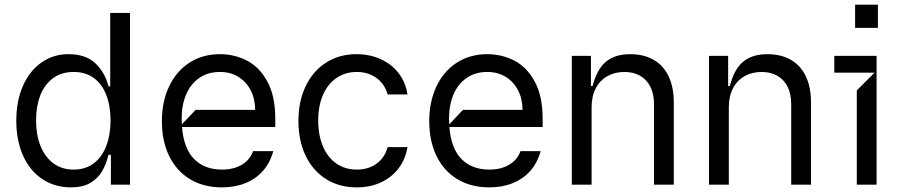

<svg xmlns="http://www.w3.org/2000/svg" viewBox="-20 -782 3801 813"><path d="M49 -271.3Q49 -355.5 77.6 -419.4Q106.2 -483.3 156.4 -517.9Q206.7 -552.6 269.2 -552.6Q342.3 -552.6 383 -514.7Q423.7 -476.9 439.6 -416.2H446.7V-727.3H530.5V0H449.6V-126.4H439.6Q429 -85.2 411.4 -55.4Q393.8 -25.6 361.9 -7.1Q329.9 11.4 280.5 11.4Q212.4 11.4 159.8 -23.3Q107.2 -57.9 78.1 -122Q49 -186.1 49 -271.3ZM448.2 -272.7Q447.8 -334.2 429.9 -380.3Q411.9 -426.5 377 -451.9Q342 -477.3 291.9 -477.3Q240.1 -477.3 204.2 -450.6Q168.3 -424 150.4 -377.7Q132.5 -331.3 132.8 -272.7Q132.5 -213.4 150.7 -166Q169 -118.6 204.9 -91.3Q240.8 -63.9 291.9 -63.9Q341.3 -63.9 376.4 -90Q411.6 -116.1 429.7 -163.4Q447.8 -210.6 448.2 -272.7Z M1145.6 -244.3H750.7Q757.8 -153.4 802 -108.7Q846.2 -63.9 919.7 -63.9Q969.1 -63.9 1003.7 -84.3Q1038.4 -104.8 1051.8 -142H1137.1Q1123.9 -93.4 1093.8 -58.9Q1063.6 -24.5 1019.2 -6.6Q974.8 11.4 919.7 11.4Q842 11.4 784.4 -23.4Q726.9 -58.2 696.2 -121.6Q665.5 -185 665.5 -268.5Q665.5 -351.6 696 -416.2Q726.6 -480.8 782.3 -516.7Q838.1 -552.6 911.2 -552.6Q972.7 -552.6 1025.6 -525.4Q1078.5 -498.2 1112 -437Q1145.6 -375.7 1145.6 -279.8ZM808.2 -316.8H1060.4Q1060.4 -362.9 1041.7 -399.3Q1023.1 -435.7 989.3 -456.5Q955.6 -477.3 911.2 -477.3Q861.2 -477.3 824.6 -452.4Q788 -427.6 768.6 -383Q749.3 -338.4 749.3 -280.9Q749.3 -263.5 750 -255.3Z M1243.6 -269.9Q1243.6 -352.3 1274.1 -416.5Q1304.7 -480.8 1360.4 -516.7Q1416.2 -552.6 1489.3 -552.6Q1546.2 -552.6 1592.7 -531.2Q1639.2 -509.9 1668.7 -471.2Q1698.2 -432.5 1705.3 -382.1H1621.4Q1614.7 -408 1597.5 -429.7Q1580.3 -451.3 1553.1 -464.3Q1525.9 -477.3 1490.8 -477.3Q1442.1 -477.3 1405 -451.9Q1367.9 -426.5 1347.7 -380.1Q1327.4 -333.8 1327.4 -272.7Q1327.4 -209.9 1347.3 -162.6Q1367.2 -115.4 1404.3 -89.7Q1441.4 -63.9 1490.8 -63.9Q1539.8 -63.9 1574.6 -89.1Q1609.4 -114.3 1621.4 -159.1H1705.3Q1697.8 -110.4 1669.6 -71.7Q1641.3 -33 1595.3 -10.8Q1549.4 11.4 1490.8 11.4Q1415.5 11.4 1359.4 -24.5Q1303.3 -60.4 1273.4 -124.3Q1243.6 -188.2 1243.6 -269.9Z M2277.7 -244.3H1882.8Q1889.9 -153.4 1934.1 -108.7Q1978.3 -63.9 2051.8 -63.9Q2101.2 -63.9 2135.8 -84.3Q2170.5 -104.8 2183.9 -142H2269.2Q2256 -93.4 2225.9 -58.9Q2195.7 -24.5 2151.3 -6.6Q2106.9 11.4 2051.8 11.4Q1974.1 11.4 1916.5 -23.4Q1859 -58.2 1828.3 -121.6Q1797.6 -185 1797.6 -268.5Q1797.6 -351.6 1828.1 -416.2Q1858.7 -480.8 1914.4 -516.7Q1970.2 -552.6 2043.3 -552.6Q2104.8 -552.6 2157.7 -525.4Q2210.6 -498.2 2244.1 -437Q2277.7 -375.7 2277.7 -279.8ZM1940.3 -316.8H2192.5Q2192.5 -362.9 2173.8 -399.3Q2155.2 -435.7 2121.4 -456.5Q2087.7 -477.3 2043.3 -477.3Q1993.3 -477.3 1956.7 -452.4Q1920.1 -427.6 1900.7 -383Q1881.4 -338.4 1881.4 -280.9Q1881.4 -263.5 1882.1 -255.3Z M2485.1 0H2401.3V-545.5H2482.2V-417.6H2489.3Q2507.8 -489.7 2546.3 -521.1Q2584.9 -552.6 2648.4 -552.6Q2704.5 -552.6 2745.9 -529.8Q2787.3 -507.1 2810.2 -460.9Q2833.1 -414.8 2833.1 -346.6V0H2749.3V-340.9Q2749.3 -383.5 2734.2 -414.1Q2719.1 -444.6 2690.9 -460.9Q2662.6 -477.3 2624.3 -477.3Q2583.8 -477.3 2552.2 -459.7Q2520.6 -442.1 2502.8 -408.4Q2485.1 -374.6 2485.1 -328.1Z M3066.1 0H2982.2V-545.5H3063.2V-417.6H3070.3Q3088.8 -489.7 3127.3 -521.1Q3165.8 -552.6 3229.4 -552.6Q3285.5 -552.6 3326.9 -529.8Q3368.3 -507.1 3391.2 -460.9Q3414.1 -414.8 3414.1 -346.6V0H3330.3V-340.9Q3330.3 -383.5 3315.2 -414.1Q3300.1 -444.6 3271.8 -460.9Q3243.6 -477.3 3205.3 -477.3Q3164.8 -477.3 3133.2 -459.7Q3101.6 -442.1 3083.8 -408.4Q3066.1 -374.6 3066.1 -328.1Z M3691.8 0H3608V-399.1L3683.2 -474.4H3512.8V-545.5H3691.8ZM3697.4 -664.1H3600.9V-762.1H3697.4Z"/></svg>

Font: Riot Sans
Style: Regular
Weight: 400
Designer: Rasmus Andersson
Foundry: rsms
Version: Version 4.001